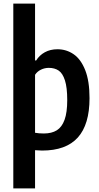

<svg xmlns="http://www.w3.org/2000/svg" viewBox="-20 -828 549 1068"><path d="M54 -808H175V-491.5H181Q199 -520.5 229.2 -537.2Q259.5 -554 299.5 -554Q349.5 -554 389.8 -526.2Q430 -498.5 454 -437.8Q478 -377 478 -282Q478 -135.5 412.8 -63Q347.5 9.5 214 9.5Q200 9.5 175 7.5V220H54ZM354 -271Q354 -341.5 341.2 -381Q328.5 -420.5 306.2 -435.5Q284 -450.5 251.5 -450.5Q228.5 -450.5 207.8 -440.5Q187 -430.5 175 -412V-89.5Q196.5 -85.5 223.5 -85.5Q267.5 -85.5 296 -103.2Q324.5 -121 339.2 -161.8Q354 -202.5 354 -271Z"/></svg>

Font: Encode Sans Condensed SemiBold
Style: Regular
Weight: 600
Width: 3
Designer: Multiple Designers
Foundry: Impallari Type
Version: Version 2.000